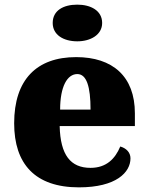

<svg xmlns="http://www.w3.org/2000/svg" viewBox="-20 -797 638 827"><path d="M313 -619C370 -619 420 -647 420 -698C420 -752 370 -777 313 -777C253 -777 207 -752 207 -698C207 -647 253 -619 313 -619ZM320 10C481 10 542 -55 542 -115C542 -141 523 -159 498 -166C476 -113 438 -74 370 -74C284 -74 240 -129 237 -254H561V-309C561 -468 465 -551 308 -551C138 -551 41 -454 41 -266C41 -91 131 10 320 10ZM370 -325H239C239 -425 270 -478 313 -478C353 -478 370 -424 370 -325Z"/></svg>

Font: Noto Serif Malayalam Black
Style: Regular
Weight: 900
Designer: Indian type Foundry, Jelle Bosma, Monotype Design Team
Foundry: Monotype Imaging Inc.
Version: Version 2.104